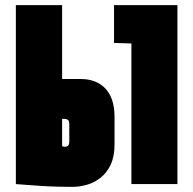

<svg xmlns="http://www.w3.org/2000/svg" viewBox="-20 -720 756 751"><path d="M426 -552 494 -550V0H674V-700H426ZM296 -411H223V-700H42V0Q42 0 54.5 1Q67 2 88.5 3.5Q110 5 138 7Q166 9 198 10Q230 11 262 11Q290 11 319 3Q348 -5 373 -24.5Q398 -44 413 -76Q428 -108 428 -156V-264Q428 -302 418 -330Q408 -358 390 -376Q372 -394 348 -402.5Q324 -411 296 -411ZM251 -165Q251 -161 250 -157Q249 -153 247 -151Q245 -149 242 -147.5Q239 -146 235 -146Q234 -146 232 -146Q230 -146 228.5 -146.5Q227 -147 226 -147.5Q225 -148 224 -148Q223 -148 223 -148V-255H234Q237 -255 240 -254Q243 -253 245.5 -251Q248 -249 249.5 -245.5Q251 -242 251 -236Z"/></svg>

Font: Advent Pro Black
Style: Regular
Weight: 900
Version: Version 3.000